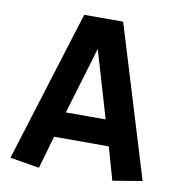

<svg xmlns="http://www.w3.org/2000/svg" viewBox="-74 -695 717 772"><g transform="rotate(10 284.5 -308.5)"><path d="M135.6 10.3 15.9 -9.6 208.1 -627H367.1L555.5 -9.6L435.2 10.3L383.5 -171.7L439.6 -123.2H130.4L187 -168.7ZM190.6 -184.1 149.8 -227.8H418.1L378.9 -184.1L274.6 -538.6H296.8Z"/></g></svg>

Font: Anaheim
Style: Regular
Weight: 400
Designer: Vernon Adams
Foundry: Vernon Adams
Version: Version 2.001